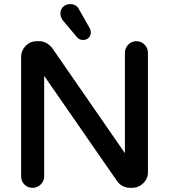

<svg xmlns="http://www.w3.org/2000/svg" viewBox="-20 -899 824 936"><path d="M422.9 -742.2Q422.9 -725.6 412.1 -714.8Q401.4 -704.1 384.8 -704.1Q366.2 -704.1 354.5 -718.8L286.1 -799.8Q274.4 -817.4 274.4 -831.1Q274.4 -853.5 288.1 -866.2Q301.8 -878.9 322.3 -878.9Q352.5 -878.9 365.2 -853.5Q417 -761.7 418.9 -758.8Q422.9 -750 422.9 -742.2ZM83 -39.1V-622.1Q83 -652.3 105.5 -675.8Q127.9 -698.2 158.2 -698.2H170.9Q207 -698.2 234.4 -665Q234.4 -664.1 588.9 -152.3V-641.6Q588.9 -664.1 605.5 -681.6Q622.1 -698.2 645 -698.2Q668 -698.2 684.6 -681.6Q701.2 -665 701.2 -641.6V-58.6Q701.2 -28.3 678.7 -5.9Q655.3 16.6 625 16.6H613.3Q588.9 16.6 568.4 2Q558.6 -4.9 551.8 -14.6L195.3 -529.3V-39.1Q195.3 -16.6 178.7 0Q161.1 16.6 138.2 16.6Q115.2 16.6 99.1 0.5Q83 -15.6 83 -39.1Z"/></svg>

Font: FakePearl
Style: SemiBold
Weight: 400
Version: Version 1.2